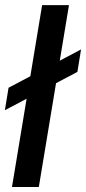

<svg xmlns="http://www.w3.org/2000/svg" viewBox="-21 -748 345 768"><path d="M254.9 -727.5 134.3 0H26.9L147.5 -727.5ZM-1.5 -307.1 13.2 -397 303.2 -550.3 288.6 -460.4Z"/></svg>

Font: Inter Medium
Style: Italic
Weight: 500
Italic angle: -9.3988°
Designer: Rasmus Andersson
Foundry: rsms
Version: Version 4.001;git-66647c0bb